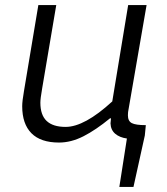

<svg xmlns="http://www.w3.org/2000/svg" viewBox="-20 -552 663 761"><path d="M418 -63Q419 -73 420 -83H416Q360 -37 311 -12Q262 13 214 13Q141 13 104.5 -24Q68 -61 68 -131Q68 -151 75 -191L132 -532H203L147 -201Q140 -161 140 -145Q140 -96 165 -72.5Q190 -49 240 -49Q315 -49 425 -150L488 -532H561L488 -110Q488 -109 487.5 -106Q487 -103 487 -95Q487 -72 502.5 -64Q518 -56 558 -56L554 -15L509 189H453L483 -3Q454 -7 436.5 -22Q419 -37 418 -63Z"/></svg>

Font: Nebula Sans Book
Style: Regular
Weight: 400
Italic angle: -9°
Designer: Paul D. Hunt for Adobe (as Source Sans)
Foundry: Nebula Entertainment & Broadcasting LLC
Version: Version 1.010